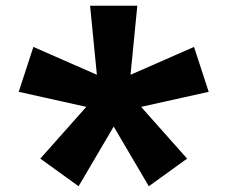

<svg xmlns="http://www.w3.org/2000/svg" viewBox="-20 -684 790 667"><path d="M497 -37 357 -275 375 -344 446 -340 630 -133ZM253 -37 120 -133 304 -340 375 -344 393 -275ZM315 -305 45 -365 96 -521 349 -410 375 -344ZM375 -344 320 -389 293 -664H457L430 -389ZM435 -305 375 -344 401 -410 654 -521 705 -365Z"/></svg>

Font: Martian Mono SemiExpanded
Style: Bold
Weight: 700
Width: 6
Designer: Roman Shamin
Foundry: Evil Martians
Version: Version 1.000